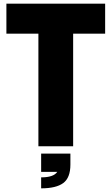

<svg xmlns="http://www.w3.org/2000/svg" viewBox="-20 -800 610 1050"><path d="M380 0H190V-616H15V-780H555V-616H380ZM205 230V170Q273 170 293 140H205V40H365V100Q365 172 326 201Q287 230 205 230Z"/></svg>

Font: Tanohe Sans ExtraBold
Style: Regular
Weight: 800
Designer: Village Type and Design LLC & Cristiano Sobral
Foundry: Cooper Hewitt Smithsonian Design Museum
Version: Version 1.00;September 29, 2021;FontCreator 13.0.0.2655 64-b